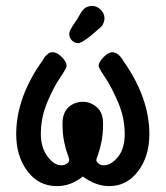

<svg xmlns="http://www.w3.org/2000/svg" viewBox="-20 -630 565 654"><path d="M35.2 -172.9Q35.2 -299.8 127 -426.8L129.9 -432.1Q133.8 -438 136 -439.9Q138.2 -441.9 142.1 -445.6Q146 -449.2 150.4 -450.7Q154.8 -452.1 160.2 -452.1Q174.3 -452.1 190.7 -435.5Q207 -418.9 207 -405.8Q207 -397.9 185.1 -366Q163.1 -334 141.1 -282Q119.1 -230 119.1 -173.8Q119.1 -127.9 141.6 -97.4Q164.1 -66.9 189 -66.9Q203.1 -66.9 212.9 -77.1Q215.8 -80.1 215.8 -85.9Q215.8 -89.8 210 -105Q204.1 -120.1 198.5 -147Q192.9 -173.8 192.9 -209Q192.9 -245.1 212.9 -264.2Q232.9 -283.2 262.2 -283.2Q289.1 -283.2 310.1 -264.6Q331.1 -246.1 331.1 -209Q331.1 -172.9 325.4 -146Q319.8 -119.1 314 -104Q308.1 -88.9 308.1 -85Q308.1 -79.1 315.7 -73Q323.2 -66.9 333 -66.9Q358.9 -66.9 381.8 -95.5Q404.8 -124 404.8 -173.8Q404.8 -229 382.3 -281.5Q359.9 -334 337.9 -366.5Q315.9 -398.9 315.9 -405.8Q315.9 -418 332.5 -435.1Q349.1 -452.1 362.8 -452.1Q367.7 -452.1 372.3 -450.2Q377 -448.2 380.4 -446Q383.8 -443.8 387.5 -439.9Q391.1 -436 392.6 -434.1Q394 -432.1 397 -428.2L399.9 -422.9Q488.8 -296.9 488.8 -172.9Q488.8 -97.7 450.4 -46.9Q412.1 3.9 352.1 3.9Q306.2 3.9 262.2 -28.8Q221.2 4.4 172.9 3.9Q111.8 3.9 73.5 -46.9Q35.2 -97.7 35.2 -172.9ZM215.8 -514.2Q215.8 -517.1 216.8 -520.5Q217.8 -523.9 219 -526.4Q220.2 -528.8 223.1 -534.4Q226.1 -540 229 -544.4Q231.9 -548.8 238.5 -558.3Q245.1 -567.9 250 -577.1L252.9 -582Q255.9 -586.9 257.3 -589.4Q258.8 -591.8 262.9 -596.4Q267.1 -601.1 271 -603.5Q274.9 -606 281 -607.9Q287.1 -609.9 293 -609.9Q310.1 -609.9 323 -596.9Q335.9 -584 335.9 -567.9Q335.9 -562 334 -555.9Q332 -549.8 330.1 -545.9Q328.1 -542 321.5 -535.9Q314.9 -529.8 310.5 -526.4Q306.2 -522.9 295.2 -513.4Q284.2 -503.9 276.9 -499Q254.9 -482.9 247.1 -482.9Q234.9 -482.9 225.3 -491.9Q215.8 -501 215.8 -514.2Z"/></svg>

Font: CMU Typewriter Text
Style: Bold
Weight: 700
Version: Version 0.7.0